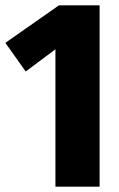

<svg xmlns="http://www.w3.org/2000/svg" viewBox="-25 -697 446 717"><path d="M347 -677V0H182V-513L71 -430L-5 -537L195 -677Z"/></svg>

Font: Fira Sans Extra Condensed ExtraBold
Style: Regular
Weight: 800
Width: 1
Designer: Carrois Corporate & Edenspiekermann AG
Foundry: Carrois Corporate GbR & Edenspiekermann AG
Version: Version 4.203